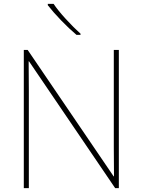

<svg xmlns="http://www.w3.org/2000/svg" viewBox="-20 -972 738 992"><path d="M575 0 130 -655H128Q129 -597 129 -502V0H103V-714H123L567 -61H569Q568 -111 568 -211V-714H594V0ZM396 -798V-792H375Q337 -824 296 -866.5Q255 -909 227 -945V-952H257Q278 -920 319.5 -874.5Q361 -829 396 -798Z"/></svg>

Font: Noto Sans UI Thin
Style: Regular
Weight: 250
Designer: Monotype Design Team
Foundry: Monotype Imaging Inc.
Version: Version 1.001